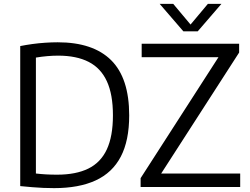

<svg xmlns="http://www.w3.org/2000/svg" viewBox="-20 -966 1292 992"><path d="M259.5 6Q231.5 6 204 4.8Q176.5 3.5 147 1.2Q117.5 -1 84.5 -4.5V-728Q114.5 -734 147.2 -738.5Q180 -743 213.2 -745.2Q246.5 -747.5 278 -747.5Q461 -747.5 554.2 -655Q647.5 -562.5 647.5 -370Q647.5 -239.5 604 -156.5Q560.5 -73.5 474.2 -33.8Q388 6 259.5 6ZM275.5 -63.5Q372 -63.5 436 -94.8Q500 -126 531.8 -193.8Q563.5 -261.5 563.5 -370.5Q563.5 -478 532.2 -546Q501 -614 438.2 -646.2Q375.5 -678.5 280.5 -678.5Q253.5 -678.5 224.5 -676Q195.5 -673.5 165.5 -668.5V-69.5Q191.5 -66.5 217.8 -65Q244 -63.5 275.5 -63.5ZM706.5 0V-45.5L1121 -689.5L1126.5 -670.5H712V-740H1215.5V-694.5L800.5 -50.5L795.5 -69.5H1221V0ZM927.5 -804 805 -946H875L973 -829H956L1054 -946H1124L1001.5 -804Z"/></svg>

Font: Encode Sans SC Condensed Thin
Style: Regular
Weight: 400
Version: Version 3.002